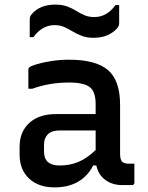

<svg xmlns="http://www.w3.org/2000/svg" viewBox="-20 -803 640 833"><path d="M501 -348V-134Q501 -112 510 -101Q520 -93 537 -93H563V-11Q563 0 552 0H510Q468 0 437.5 -22Q407 -44 398 -85H384Q361 -39 318.5 -14.5Q276 10 217 10Q147 10 106 -28.5Q65 -67 65 -133V-166Q65 -231 107 -269.5Q149 -308 222 -308H395V-351Q395 -405 369.5 -425Q344 -445 279 -445Q195 -445 120 -418H103V-501Q103 -507 106 -510Q112 -516 138 -524Q164 -532 202 -538Q240 -544 279 -544Q396 -544 448.5 -499Q501 -454 501 -348ZM171 -145Q171 -85 239 -85Q282 -85 319 -100Q356 -115 395 -152V-237H239Q204 -237 187 -220Q171 -202 171 -177ZM389 -729Q444 -729 481 -781H497V-705Q497 -698 495.5 -692.5Q494 -687 488 -680Q471 -661 445.5 -650Q420 -639 386 -639Q356 -639 334.5 -647.5Q313 -656 295.5 -666.5Q278 -677 259.5 -685.5Q241 -694 217 -694Q163 -694 125 -642H109V-717Q109 -725 110.5 -730Q112 -735 118 -742Q135 -762 160.5 -772.5Q186 -783 220 -783Q250 -783 271.5 -775Q293 -767 310.5 -756Q328 -745 346.5 -737Q365 -729 389 -729Z"/></svg>

Font: Recursive Mn Lnr St Med
Style: Regular
Weight: 500
Monospace: yes
Version: Version 1.079;hotconv 1.0.112;makeotfexe 2.5.65598; ttfautoh